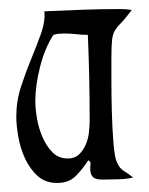

<svg xmlns="http://www.w3.org/2000/svg" viewBox="-20 -718 330 424"><path d="M246 -698Q252 -698 258.5 -697.5Q265 -697 271 -696Q256 -676 247.5 -667.5Q239 -659 234 -651Q229 -643 227.5 -630Q226 -617 226 -590Q226 -574 226 -540.5Q226 -507 227 -470.5Q228 -434 230.5 -402.5Q233 -371 238 -360Q244 -346 253.5 -340.5Q263 -335 274 -326Q258 -322 236 -322Q222 -322 211 -321.5Q200 -321 192.5 -323Q185 -325 181.5 -332.5Q178 -340 180 -357L179 -361L175 -364Q162 -344 147 -329Q132 -314 106 -314Q80 -314 63 -329.5Q46 -345 35.5 -367.5Q25 -390 20.5 -415.5Q16 -441 16 -461Q16 -495 26.5 -527Q37 -559 49 -588Q61 -617 70.5 -643.5Q80 -670 78 -693Q120 -695 162 -696.5Q204 -698 246 -698ZM98 -641Q79 -612 68.5 -570.5Q58 -529 58 -495Q58 -479 61.5 -457.5Q65 -436 73.5 -416Q82 -396 95.5 -382Q109 -368 130 -368Q145 -368 154.5 -377Q164 -386 169.5 -399Q175 -412 176.5 -426.5Q178 -441 178 -453Q178 -501 177 -547Q176 -593 174 -641Q161 -641 148.5 -642.5Q136 -644 123 -644Q116 -644 110 -643.5Q104 -643 98 -641Z"/></svg>

Font: Germanica
Style: Regular
Weight: 400
Designer: Peter Wiegel
Foundry: Peter Wiegel